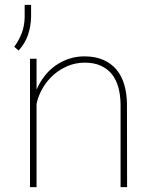

<svg xmlns="http://www.w3.org/2000/svg" viewBox="-20 -770 640 790"><path d="M130.4 -401.4Q143.1 -430.7 162.4 -455.8Q181.6 -481 206.8 -499Q231.9 -517.1 262.2 -527.6Q292.5 -538.1 327.1 -538.1Q372.6 -538.1 405.5 -523.4Q438.5 -508.8 460 -482.7Q481.4 -456.5 491.7 -420.4Q502 -384.3 502.4 -341.8L502.9 0H476.1V-341.8Q475.6 -378.9 467 -410.4Q458.5 -441.9 440.4 -464.6Q422.4 -487.3 394 -500Q365.7 -512.7 325.7 -512.2Q290 -511.7 257.8 -498Q225.6 -484.4 199.7 -461.4Q173.8 -438.5 155.8 -407.7Q137.7 -377 130.4 -342.8V0H103.5V-528.3H130.4V-401.4ZM107.9 -699.7Q106.9 -660.6 95 -626Q83 -591.3 56.6 -562L38.6 -577.6Q59.1 -605.5 69.8 -634.5Q80.6 -663.6 81.5 -698.7V-750H107.9Z"/></svg>

Font: Roboto Mono Thin
Style: Regular
Weight: 250
Designer: Google
Version: Version 2.000985; 2015; ttfautohint (v1.3)